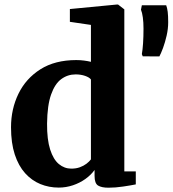

<svg xmlns="http://www.w3.org/2000/svg" viewBox="-20 -840 783 871"><path d="M246.5 11Q202 11 163 -5Q124 -21 94 -54.2Q64 -87.5 47 -139.2Q30 -191 30 -262.5Q30 -345.5 63.8 -414.8Q97.5 -484 163.5 -525.8Q229.5 -567.5 326 -567.5Q344.5 -567.5 361.5 -565.2Q378.5 -563 392.5 -559.5V-727L297 -741V-799L510.5 -819.5H515.5L544 -797.5V-62.5H596V-3.5Q574 1 539 6.2Q504 11.5 472 11.5Q441 11.5 425 1.8Q409 -8 409 -42V-69Q393 -46.5 367.5 -28.2Q342 -10 310.8 0.5Q279.5 11 246.5 11ZM303.5 -75Q325 -75 342.2 -81.2Q359.5 -87.5 372.2 -97.2Q385 -107 392.5 -117V-479.5Q385.5 -489 366 -495.8Q346.5 -502.5 323 -502.5Q287 -502.5 258 -481.2Q229 -460 211.8 -411.2Q194.5 -362.5 193.5 -279.5Q193 -207 207.5 -161.8Q222 -116.5 247 -95.8Q272 -75 303.5 -75ZM703 -584 627.5 -584.5 623.5 -594.5Q627 -613.5 629 -643.5Q631 -673.5 631 -710.5Q631 -738.5 628 -760.5Q625 -782.5 619.5 -796L623.5 -816H734Q738.5 -804 740.8 -786.2Q743 -768.5 743 -739Q743 -709.5 736 -678.8Q729 -648 719.8 -623Q710.5 -598 703 -584Z"/></svg>

Font: Merriweather 24pt ExtraBold
Style: Regular
Weight: 800
Version: Version 2.100